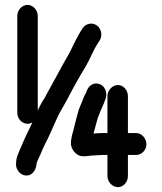

<svg xmlns="http://www.w3.org/2000/svg" viewBox="-20 -702 665 788"><path d="M93 -682C71 -682 51 -661 51 -637V-239C51 -214 71 -194 93 -194C100 -194 106 -196 113 -199C98 -168 87 -147 75 -119C68 -100 49 -65 47 -44L46 -33C43 -7 62 15 83 18C108 22 125 1 129 -22L130 -32C131 -35 133 -40 136 -47C148 -71 153 -87 165 -111C179 -137 197 -179 210 -208C224 -242 241 -265 258 -298C281 -343 306 -387 331 -428C350 -460 362 -495 382 -525L389 -536C403 -558 394 -586 377 -598C357 -612 330 -604 319 -586L312 -575C307 -567 301 -556 294 -543C279 -516 275 -502 260 -476C227 -419 195 -357 162 -298C152 -283 143 -267 135 -248V-637C135 -661 115 -682 93 -682ZM421 -308V-156H398C384 -156 374 -154 364 -154C364 -155 365 -158 365 -159C371 -177 378 -213 387 -232C395 -255 404 -270 411 -290C424 -318 412 -347 391 -356C365 -367 344 -350 337 -331C334 -324 332 -318 328 -312C320 -296 319 -288 311 -271C305 -258 301 -246 298 -233C292 -208 285 -186 280 -163C276 -150 271 -129 271 -114C271 -88 293 -64 315 -61C333 -59 348 -64 365 -64C377 -64 384 -66 398 -66H421V20C421 45 441 66 464 66C487 66 505 45 505 20V-66H539C561 -66 581 -86 581 -110C581 -134 561 -156 539 -156H505V-308C505 -332 486 -353 464 -353C442 -353 421 -332 421 -308Z"/></svg>

Font: Electronic
Style: Circ
Weight: 900
Version: Version 1.011